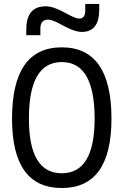

<svg xmlns="http://www.w3.org/2000/svg" viewBox="-20 -943 626 973"><path d="M293 9.8C460.4 9.8 544.9 -106.4 544.9 -341.8C544.9 -583 460.4 -703.1 293 -703.1C125.5 -703.1 41 -583 41 -341.8C41 -106.4 125.5 9.8 293 9.8ZM293 -64.9C182.1 -64.9 126.5 -156.7 126.5 -341.8C126.5 -533.7 182.1 -628.4 293 -628.4C403.8 -628.4 459.5 -533.7 459.5 -341.8C459.5 -156.7 403.8 -64.9 293 -64.9ZM113.3 -764.6H184.6V-798.8C184.6 -828.6 197.8 -843.3 224.1 -843.3C241.7 -843.3 266.6 -832 296.9 -814.9C337.9 -792.5 369.6 -781.2 394.5 -781.2C453.6 -781.2 482.9 -819.3 482.9 -895V-922.9H412.1V-890.1C412.1 -862.8 402.3 -849.1 382.3 -849.1C364.3 -849.1 343.8 -859.9 306.2 -879.9C268.6 -900.4 238.8 -911.1 211.9 -911.1C146 -911.1 113.3 -872.1 113.3 -793.9Z"/></svg>

Font: Cascadia Code SemiLight
Style: Regular
Weight: 350
Monospace: yes
Designer: Aaron Bell
Foundry: Saja Typeworks
Version: Version 2404.023